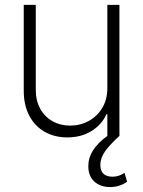

<svg xmlns="http://www.w3.org/2000/svg" viewBox="-20 -550 580 778"><path d="M415 -530.3H463.9V-0.5L464.8 0Q426.3 34.7 406.5 62Q386.7 89.4 386.7 118.2Q386.7 166 436.5 166Q461.9 166 484.4 150.4L495.1 186.5Q463.9 208 426.8 208Q386.7 208 362.3 185.8Q337.9 163.6 337.9 123Q337.9 88.9 357.2 58.8Q376.5 28.8 416 0H415V-86.9H411.1Q392.1 -44.4 350.3 -18.8Q308.6 6.8 252.9 6.8Q201.2 6.8 161.1 -15.9Q121.1 -38.6 98.6 -81.3Q76.2 -124 76.2 -182.6V-530.3H125V-185.5Q125 -142.6 142.8 -109.9Q160.6 -77.1 192.4 -59.1Q224.1 -41 264.6 -41Q304.7 -41 339.1 -59.6Q373.5 -78.1 394.3 -112.5Q415 -147 415 -193.4Z"/></svg>

Font: Pretendard JP ExtraLight
Style: Regular
Weight: 200
Designer: Base glyphs from Inter by Rasmus Andersson; Hangeul glyphs from Noto Sans CJK(Source Han Sans) by Jang Soo-young and Kan
Foundry: Kil Hyung-jin
Version: Version 1.309